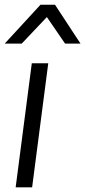

<svg xmlns="http://www.w3.org/2000/svg" viewBox="-43 -800 364 820"><path d="M49.8 -613.8H-22.9L129.9 -779.8H191.9L300.8 -613.8H234.9L157.2 -727.1ZM23.9 0 92.8 -529.8H163.1L94.2 0Z"/></svg>

Font: Cooper Hewitt
Style: Book Italic
Weight: 706
Designer: Village Type and Design LLC
Foundry: Cooper Hewitt Smithsonian Design Museum
Version: 1.000